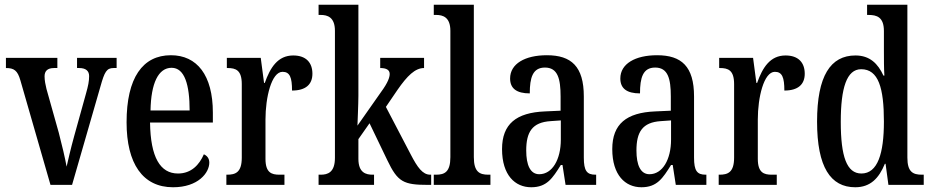

<svg xmlns="http://www.w3.org/2000/svg" viewBox="-20 -780 3931 810"><path d="M66 -441 193 0H284L404 -416C421 -477 430 -493 459 -493H472V-536H305V-493H314C342 -493 356 -481 356 -459C356 -437 352 -418 343 -386L293 -206C278 -152 267 -103 261 -77C255 -111 241 -171 228 -220L176 -405C172 -422 168 -440 168 -458C168 -479 179 -493 208 -493H222V-536H5V-493C39 -493 54 -483 66 -441Z M710 10C816 10 863 -51 863 -94C863 -113 852 -124 840 -129C821 -85 787 -48 731 -48C656 -48 615 -116 613 -263H878V-305C878 -463 811 -547 701 -547C582 -547 514 -452 514 -264C514 -90 582 10 710 10ZM780 -314H615C617 -429 648 -494 704 -494C759 -494 780 -422 780 -314Z M935 0H1180V-43H1159C1126 -43 1100 -51 1100 -110V-276C1100 -368 1125 -477 1172 -477C1203 -477 1212 -453 1212 -398C1270 -398 1298 -424 1298 -469C1298 -515 1272 -546 1217 -546C1152 -546 1120 -495 1097 -430H1094L1080 -536H937V-493H940C975 -493 1000 -484 1000 -425V-115C1000 -52 973 -43 938 -43H935Z M1324 0H1558V-43H1552C1524 -43 1492 -51 1492 -110V-193L1539 -260L1614 -104C1658 -12 1682 0 1787 0H1799V-43H1795C1763 -43 1741 -74 1713 -128L1608 -329L1657 -401C1698 -460 1731 -493 1769 -493V-536H1584V-493C1610 -493 1624 -485 1624 -468C1624 -455 1618 -433 1587 -391L1488 -250C1488 -256 1492 -341 1492 -376V-760H1324V-717H1333C1361 -717 1393 -708 1393 -650V-114C1393 -52 1362 -43 1333 -43H1324Z M1810 0H2049V-43H2040C2003 -43 1979 -55 1979 -117V-760H1810V-717H1820C1848 -717 1880 -708 1880 -650V-117C1880 -55 1856 -43 1820 -43H1810Z M2221 10C2287 10 2311 -28 2346 -84H2353L2366 0H2495V-43H2492C2456 -43 2443 -59 2443 -115V-373C2443 -500 2390 -547 2287 -547C2195 -547 2132 -511 2132 -449C2132 -407 2159 -386 2215 -386C2215 -452 2227 -495 2279 -495C2333 -495 2345 -448 2345 -373V-313L2279 -310C2158 -305 2098 -257 2098 -151C2098 -41 2153 10 2221 10ZM2255 -45C2217 -45 2200 -84 2200 -145C2200 -223 2225 -264 2303 -269L2346 -272V-191C2346 -107 2310 -45 2255 -45Z M2686 10C2752 10 2776 -28 2811 -84H2818L2831 0H2960V-43H2957C2921 -43 2908 -59 2908 -115V-373C2908 -500 2855 -547 2752 -547C2660 -547 2597 -511 2597 -449C2597 -407 2624 -386 2680 -386C2680 -452 2692 -495 2744 -495C2798 -495 2810 -448 2810 -373V-313L2744 -310C2623 -305 2563 -257 2563 -151C2563 -41 2618 10 2686 10ZM2720 -45C2682 -45 2665 -84 2665 -145C2665 -223 2690 -264 2768 -269L2811 -272V-191C2811 -107 2775 -45 2720 -45Z M3012 0H3257V-43H3236C3203 -43 3177 -51 3177 -110V-276C3177 -368 3202 -477 3249 -477C3280 -477 3289 -453 3289 -398C3347 -398 3375 -424 3375 -469C3375 -515 3349 -546 3294 -546C3229 -546 3197 -495 3174 -430H3171L3157 -536H3014V-493H3017C3052 -493 3077 -484 3077 -425V-115C3077 -52 3050 -43 3015 -43H3012Z M3588 10C3652 10 3688 -28 3713 -89H3716L3728 0H3877V-43H3869C3831 -43 3808 -55 3808 -115V-760H3638V-717H3644C3679 -717 3709 -708 3709 -649V-567C3709 -530 3709 -492 3711 -461H3707C3684 -511 3650 -546 3589 -546C3484 -546 3427 -460 3427 -267C3427 -75 3484 10 3588 10ZM3614 -48C3552 -48 3527 -120 3527 -266C3527 -409 3552 -488 3613 -488C3686 -488 3709 -409 3709 -267C3709 -133 3683 -48 3614 -48Z"/></svg>

Font: Noto Serif Bengali ExtraCondensed Medium
Style: Regular
Weight: 500
Width: 2
Designer: Juan Bruce, Universal Thirst, Indian Type Foundry and the Monotype Design Team.
Foundry: Monotype Imaging Inc.
Version: Version 2.003